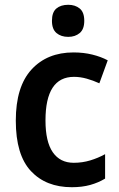

<svg xmlns="http://www.w3.org/2000/svg" viewBox="-20 -772 497 802"><path d="M280 10Q172 10 109 -57.5Q46 -125 46 -268Q46 -410 111.5 -481.5Q177 -553 287 -553Q329 -553 365.5 -544Q402 -535 430 -520L395 -424Q369 -436 342 -443.5Q315 -451 289 -451Q170 -451 170 -269Q170 -180 200.5 -136Q231 -92 288 -92Q324 -92 357 -102Q390 -112 419 -128V-26Q391 -9 357 0.5Q323 10 280 10ZM265 -752Q294 -752 313 -736.5Q332 -721 332 -685Q332 -650 313 -634Q294 -618 265 -618Q235 -618 216 -634Q197 -650 197 -685Q197 -721 215.5 -736.5Q234 -752 265 -752Z"/></svg>

Font: Noto Sans Lao SemiCondensed SemiBold
Style: Regular
Weight: 600
Width: 4
Designer: Monotype Design Team
Foundry: Monotype Imaging Inc.
Version: Version 2.003; ttfautohint (v1.8.4.7-5d5b)